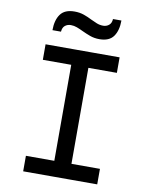

<svg xmlns="http://www.w3.org/2000/svg" viewBox="-97 -972 810 1042"><g transform="rotate(10 308.0 -451.0)"><path d="M260.5 0V-700H355V0ZM104 0V-85.5H512V0ZM104 -614.5V-700H512V-614.5ZM386.5 -778Q358 -778 334.2 -786.8Q310.5 -795.5 289.5 -805.5Q272 -814 255.5 -820.2Q239 -826.5 221.5 -826.5Q203 -826.5 189.5 -815.8Q176 -805 174.5 -782H127.5Q127.5 -837.5 151 -870Q174.5 -902.5 228.5 -902.5Q257 -902.5 280.5 -894.2Q304 -886 324 -875.5Q341.5 -867 358.5 -860.2Q375.5 -853.5 393.5 -853.5Q412.5 -853.5 426 -864.8Q439.5 -876 440.5 -898.5H487Q487 -843.5 463.8 -810.8Q440.5 -778 386.5 -778Z"/></g></svg>

Font: Overpass Mono Medium
Style: Regular
Weight: 500
Monospace: yes
Designer: Delve Withrington, Dave Bailey
Foundry: Delve Fonts LLC
Version: Version 4.000